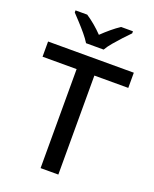

<svg xmlns="http://www.w3.org/2000/svg" viewBox="-170 -1035 902 1128"><g transform="rotate(20 281.5 -470.5)"><path d="M337 0H226V-619H13V-714H549V-619H337ZM226 -781Q212 -804 190 -830.5Q168 -857 144 -883Q120 -909 102 -928V-941H175Q201 -924 228 -901.5Q255 -879 280 -853Q307 -879 334 -901.5Q361 -924 387 -941H461V-928Q442 -909 418 -883Q394 -857 371.5 -830.5Q349 -804 336 -781Z"/></g></svg>

Font: Noto Sans Syriac Eastern Medium
Style: Regular
Weight: 500
Designer: Patrick Giasson and the Monotype Design Team
Foundry: Monotype Imaging Inc.
Version: Version 3.001